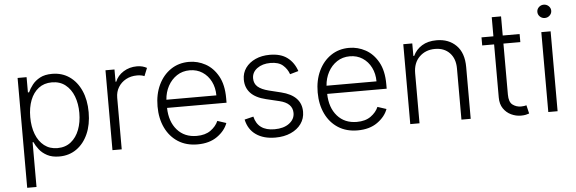

<svg xmlns="http://www.w3.org/2000/svg" viewBox="-55 -916 3916 1306"><g transform="rotate(-5 1903.0 -262.5)"><path d="M82.4 204.5V-545.5H143.8V-441.4H151.6Q162.6 -465.9 182.5 -491.7Q202.4 -517.4 235.3 -535.2Q268.1 -552.9 318.2 -552.9Q385.7 -552.9 436.4 -517.6Q487.2 -482.2 515.4 -418.9Q543.7 -355.5 543.7 -271.3Q543.7 -186.8 515.4 -123.2Q487.2 -59.7 436.6 -24.1Q386 11.4 319.2 11.4Q269.9 11.4 236.5 -6.4Q203.1 -24.1 182.9 -50.2Q162.6 -76.3 151.6 -101.2H146V204.5ZM144.9 -272.4Q144.9 -206.7 164.6 -155.5Q184.3 -104.4 221.6 -75.5Q258.9 -46.5 311.4 -46.5Q365.8 -46.5 403.4 -76.5Q441.1 -106.5 460.6 -157.7Q480.1 -208.8 480.1 -272.4Q480.1 -335.2 460.8 -385.7Q441.4 -436.1 403.9 -465.7Q366.5 -495.4 311.4 -495.4Q258.2 -495.4 221.1 -466.8Q183.9 -438.2 164.4 -388Q144.9 -337.7 144.9 -272.4Z M682.5 0V-545.5H744V-461.6H748.6Q764.9 -502.8 805.6 -528.2Q846.2 -553.6 897.7 -553.6Q918.7 -553.6 935.4 -549Q952.1 -544.4 965.2 -536.9L943.2 -482.6Q922.9 -491.8 893.1 -491.8Q850.5 -491.8 817.3 -473.7Q784.1 -455.6 764.9 -424.2Q745.7 -392.8 745.7 -352.3V0Z M1262.4 11.4Q1186.1 11.4 1130.3 -24.3Q1074.6 -60 1044.2 -123.4Q1013.8 -186.8 1013.8 -269.5Q1013.8 -352.3 1044.2 -416.2Q1074.6 -480.1 1128.4 -516.5Q1182.2 -552.9 1252.8 -552.9Q1312.1 -552.9 1364.9 -524Q1417.6 -495 1450.6 -435.7Q1483.7 -376.4 1483.7 -285.2V-253.9H1077.4Q1079.5 -159.4 1129.3 -103Q1179 -46.5 1262.4 -46.5Q1320.7 -46.5 1357.6 -73Q1394.5 -99.4 1410.2 -136L1470.2 -116.5Q1451.7 -65 1398.1 -26.8Q1344.5 11.4 1262.4 11.4ZM1077.8 -309.7H1419Q1419 -362.2 1397.9 -404.3Q1376.8 -446.4 1339.3 -470.9Q1301.8 -495.4 1252.8 -495.4Q1203.1 -495.4 1165 -470.2Q1126.8 -445 1104 -402.7Q1081.3 -360.4 1077.8 -309.7Z M1989 -425.8 1931.1 -409.4Q1918.3 -446.4 1888.8 -471.8Q1859.4 -497.2 1804.3 -497.2Q1749.3 -497.2 1713.6 -470.9Q1677.9 -444.6 1677.9 -403.1Q1677.9 -367.5 1702.2 -345.9Q1726.6 -324.2 1777.3 -311.4L1859.7 -291.2Q1996.8 -257.5 1996.8 -147.4Q1996.8 -101.2 1971.2 -65.3Q1945.7 -29.5 1900 -9.1Q1854.4 11.4 1794.4 11.4Q1714.1 11.4 1662.5 -24.7Q1610.8 -60.7 1596.2 -128.9L1657 -143.8Q1680 -45.5 1793.3 -45.5Q1856.2 -45.5 1893.8 -73.7Q1931.5 -101.9 1931.5 -144.5Q1931.5 -212.4 1842.7 -233.3L1753.6 -254.6Q1682.5 -271.7 1648.4 -308.6Q1614.3 -345.5 1614.3 -400.2Q1614.3 -445.3 1638.8 -479.6Q1663.4 -513.8 1706.3 -533.4Q1749.3 -552.9 1804.3 -552.9Q1879.3 -552.9 1924.2 -519Q1969.1 -485.1 1989 -425.8Z M2355.8 11.4Q2279.5 11.4 2223.7 -24.3Q2168 -60 2137.6 -123.4Q2107.2 -186.8 2107.2 -269.5Q2107.2 -352.3 2137.6 -416.2Q2168 -480.1 2221.8 -516.5Q2275.6 -552.9 2346.2 -552.9Q2405.5 -552.9 2458.3 -524Q2511 -495 2544 -435.7Q2577.1 -376.4 2577.1 -285.2V-253.9H2170.8Q2172.9 -159.4 2222.7 -103Q2272.4 -46.5 2355.8 -46.5Q2414.1 -46.5 2451 -73Q2487.9 -99.4 2503.6 -136L2563.6 -116.5Q2545.1 -65 2491.5 -26.8Q2437.9 11.4 2355.8 11.4ZM2171.2 -309.7H2512.4Q2512.4 -362.2 2491.3 -404.3Q2470.2 -446.4 2432.7 -470.9Q2395.2 -495.4 2346.2 -495.4Q2296.5 -495.4 2258.3 -470.2Q2220.2 -445 2197.4 -402.7Q2174.7 -360.4 2171.2 -309.7Z M2779.1 -340.9V0H2715.9V-545.5H2777.3V-459.9H2783Q2802.2 -501.8 2842.9 -527.2Q2883.5 -552.6 2943.5 -552.6Q3026.3 -552.6 3077.4 -501.4Q3128.6 -450.3 3128.6 -353.3V0H3065.3V-349.4Q3065.3 -416.2 3027.9 -455.4Q2990.4 -494.7 2927.6 -494.7Q2863.3 -494.7 2821.2 -453.5Q2779.1 -412.3 2779.1 -340.9Z M3510.3 -545.5V-490.4H3394.9V-142.4Q3394.9 -90.9 3419.9 -72.3Q3445 -53.6 3477.3 -53.6Q3489.7 -53.6 3498.6 -55.2Q3507.5 -56.8 3514.2 -58.6L3527.7 -1.4Q3518.8 2.1 3505.1 5.1Q3491.5 8.2 3471.6 8.2Q3436.8 8.2 3404.5 -7.1Q3372.2 -22.4 3351.7 -52.6Q3331.3 -82.7 3331.3 -127.5V-490.4H3250V-545.5H3331.3V-676.1H3394.9V-545.5Z M3658.4 0V-545.5H3721.9V0ZM3690.7 -639.2Q3671.2 -639.2 3657.3 -652.7Q3643.5 -666.2 3643.5 -684.7Q3643.5 -703.5 3657.3 -716.8Q3671.2 -730.1 3690.7 -730.1Q3710.2 -730.1 3724.3 -716.8Q3738.3 -703.5 3738.3 -684.7Q3738.3 -666.2 3724.3 -652.7Q3710.2 -639.2 3690.7 -639.2Z"/></g></svg>

Font: Inter UI Light
Style: Regular
Weight: 300
Designer: Rasmus Andersson
Foundry: rsms
Version: 3.2;8d6f07862